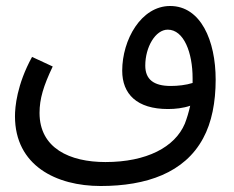

<svg xmlns="http://www.w3.org/2000/svg" viewBox="-20 -433 782 641"><path d="M316 188C469 188 596 144 658 29C687 -24 700 -92 700 -167C700 -298 650 -413 548 -413C451 -413 388 -300 388 -197C388 -119 437 -69 541 -69C565 -69 592 -72 615 -80C610 -58 604 -38 597 -20C564 58 470 108 332 108C213 108 112 62 112 -56C112 -103 125 -146 156 -211L87 -243C36 -150 30 -75 30 -45C30 120 168 188 316 188ZM465 -214C465 -276 499 -334 540 -334C594 -334 623 -257 623 -172C623 -167 623 -162 623 -156C601 -149 574 -146 550 -146C493 -146 465 -168 465 -214Z"/></svg>

Font: Noto Sans Arabic SemCond
Style: Regular
Weight: 400
Width: 4
Designer: Monotype Design Team, Nadine Chahine, Nizar Qandah and Khaled Hosny
Foundry: Monotype Imaging Inc.
Version: Version 2.012